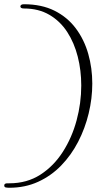

<svg xmlns="http://www.w3.org/2000/svg" viewBox="-34 -715 466 905"><path d="M10 170Q0 170 -7 168.5Q-14 167 -14 159Q-14 149 1 149H10Q93 149 156 108.5Q219 68 262 1Q305 -66 327 -147.5Q349 -229 349 -312Q349 -383 332.5 -448Q316 -513 283 -564Q250 -615 199 -645Q148 -675 79 -675Q62 -675 62 -685Q63 -695 79 -695Q162 -695 223 -664.5Q284 -634 323.5 -581Q363 -528 382 -461Q401 -394 401 -321Q401 -251 384 -180.5Q367 -110 334.5 -47Q302 16 254.5 65Q207 114 145.5 142Q84 170 10 170Z"/></svg>

Font: Updock
Style: Regular
Weight: 400
Designer: Robert E. Leuschke
Foundry: Robert E. Leuschke
Version: Version 1.010; ttfautohint (v1.8.4.7-5d5b)